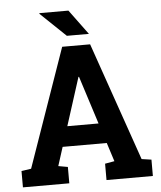

<svg xmlns="http://www.w3.org/2000/svg" viewBox="-59 -947 837 999"><g transform="rotate(-5 359.0 -448.0)"><path d="M20 0ZM20 -85.4 70.8 -92.8 287.1 -710.9H433.1L647.9 -92.8L698.7 -85.4V0H456.5V-85.4L505.9 -94.2L474.6 -191.9H244.1L212.9 -94.2L262.2 -85.4V0H20ZM277.8 -296.9H440.9L360.8 -547.4H357.9ZM431.6 -765.6H316.4L183.6 -892.6L184.6 -895.5H335.9Z"/></g></svg>

Font: TypoPRO Roboto Slab
Style: Bold
Weight: 700
Designer: Google
Version: Version 1.100263; 2013; ttfautohint (v0.94.20-1c74) -l 8 -r 